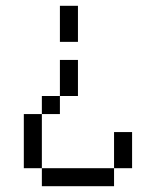

<svg xmlns="http://www.w3.org/2000/svg" viewBox="-20 -645 540 665"><path d="M125 -62.5V0H375V-62.5ZM125 -62.5V-250H62.5V-62.5ZM375 -62.5H437.5Q437.5 -62.5 437.5 -187.5H375Q375 -187.5 375 -62.5ZM125 -250H187.5V-312.5H125ZM187.5 -312.5H250Q250 -312.5 250 -437.5H187.5Q187.5 -437.5 187.5 -312.5ZM187.5 -625Q187.5 -625 187.5 -500H250Q250 -500 250 -625Z"/></svg>

Font: Unifont
Style: Regular
Weight: 500
Version: Version 15.1.04